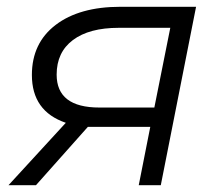

<svg xmlns="http://www.w3.org/2000/svg" viewBox="-20 -546 647 566"><path d="M389 0 423 -172H262Q250 -172 239 -172L86 0H5L174 -184Q74 -218 74 -325Q74 -419 144 -472.5Q214 -526 335 -526H558L454 0ZM435 -229 482 -464H330Q243 -464 195 -428Q147 -392 147 -326Q147 -229 273 -229Z"/></svg>

Font: Montserrat
Style: Italic
Weight: 400
Italic angle: -11.3°
Designer: Julieta Ulanovsky
Foundry: Julieta Ulanovsky
Version: Version 9.000; ttfautohint (v1.8.4.7-5d5b)